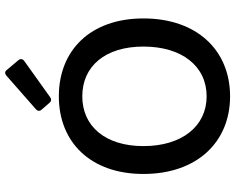

<svg xmlns="http://www.w3.org/2000/svg" viewBox="-102 -778 892 727"><g transform="rotate(-90 343.5 -414.0)"><path d="M293 -701.2 318.4 -671.9C324.2 -665 332 -664.1 339.8 -669.9L476.6 -767.6C484.4 -773.4 486.3 -782.2 479.5 -790L442.4 -834C436.5 -841.8 428.7 -841.8 420.9 -835L293.9 -723.6C286.1 -716.8 286.1 -708 293 -701.2ZM48.8 -316.4C48.8 -113.3 169.9 11.7 342.8 11.7C516.6 11.7 637.7 -113.3 637.7 -316.4C637.7 -517.6 516.6 -636.7 342.8 -636.7C169.9 -636.7 48.8 -517.6 48.8 -316.4ZM531.2 -316.4C531.2 -170.9 457 -77.1 342.8 -77.1C229.5 -77.1 154.3 -170.9 154.3 -316.4C154.3 -460.9 229.5 -547.9 342.8 -547.9C457 -547.9 531.2 -460.9 531.2 -316.4Z"/></g></svg>

Font: Ed Sans Neue Medium
Style: Regular
Weight: 500
Designer: Stephen Hutchings
Version: Version 1.004;PS 001.004;hotconv 1.0.88;makeotf.lib2.5.64775